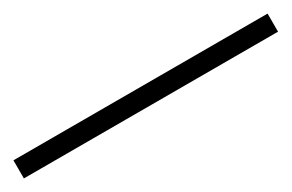

<svg xmlns="http://www.w3.org/2000/svg" viewBox="2 -93 587 386"><g transform="rotate(-30 295.0 100.0)"><path d="M0 79H590V121H0Z"/></g></svg>

Font: PT Root UI Web Light
Style: Regular
Weight: 300
Designer: Vitaly Kuzmin
Foundry: ParaType Ltd.
Version: Version 1.000W